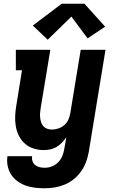

<svg xmlns="http://www.w3.org/2000/svg" viewBox="-20 -797 640 1030"><path d="M220 213Q194 213 168 210Q142 207 118 198.5Q94 190 73.5 175Q53 160 39.5 139Q26 118 21 92.5Q16 67 20 41H152Q150 55 154.5 68Q159 81 169.5 89Q180 97 193 100Q206 103 220 103Q240 103 259 95.5Q278 88 292.5 73Q307 58 314.5 39Q322 20 325 1L336 -61Q325 -45 312 -31.5Q299 -18 283 -8.5Q267 1 249.5 4.5Q232 8 214 8Q186 8 159.5 -0.5Q133 -9 113 -27Q93 -45 81 -69.5Q69 -94 64.5 -121Q60 -148 61.5 -177Q63 -206 68 -234L98 -420H65V-530H250L198 -216Q196 -203 195 -190Q194 -177 195.5 -164.5Q197 -152 201 -140Q205 -128 213.5 -119Q222 -110 234 -106Q246 -102 259 -102Q276 -102 293.5 -108Q311 -114 325 -126Q339 -138 346.5 -155Q354 -172 357 -189L413 -530H546L456 19Q451 46 441.5 72Q432 98 415.5 121.5Q399 145 376.5 163.5Q354 182 327.5 193Q301 204 274 208.5Q247 213 220 213ZM236 -584 156 -660 311 -777H433L544 -654L450 -591L363 -708Z"/></svg>

Font: Iosevka Curly Slab XBdEx
Style: Italic
Weight: 800
Width: 7
Italic angle: -9°
Monospace: yes
Designer: Belleve Invis
Foundry: Belleve Invis
Version: Version 11.1.0; ttfautohint (v1.8.3)